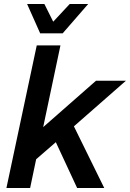

<svg xmlns="http://www.w3.org/2000/svg" viewBox="-20 -936 647 956"><path d="M12 0 163 -710H281L195 -303L458 -534H607L348 -307L499 0H364L258 -228L160 -143L130 0ZM419 -916 292 -770H180L115 -916H201L245 -828L327 -916Z"/></svg>

Font: Geist Mono SemiBold
Style: Italic
Weight: 600
Italic angle: -12°
Monospace: yes
Designer: Basement.studio, Andrés Briganti, Mateo Zaragoza
Foundry: Basement.studio, Vercel, Andrés Briganti, Guido Ferreyra, Mateo Zaragoza
Version: Version 1.500; ttfautohint (v1.8.4.7-5d5b)